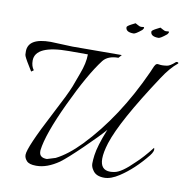

<svg xmlns="http://www.w3.org/2000/svg" viewBox="-81 -777 867 882"><g transform="rotate(10 353.0 -336.0)"><path d="M112 -546 214 -542Q355 -543 444 -543L431 -528Q382 -528 360 -500Q304 -427 232.5 -275Q161 -123 152 -48Q152 -45 152 -42Q152 -13 188 -13L227 -25Q281 -52 340 -113Q484 -263 586 -488Q588 -491 593.5 -505.5Q599 -520 604 -526Q609 -532 617.5 -530.5Q626 -529 634.5 -529Q643 -529 657 -531Q671 -533 694 -554Q700 -558 706 -553V-550Q671 -522 636 -468Q487 -242 452 -133Q438 -88 438 -59Q438 -6 484 -6Q493 -6 503 -8Q536 -13 593 -70Q624 -98 664 -149Q671 -136 652 -112Q594 -40 531 1Q493 26 462 26Q423 26 408 2Q397 -13 397 -29Q397 -45 400 -68Q406 -113 437 -190Q439 -193 439 -194Q411 -161 345.5 -97.5Q280 -34 250 -12Q195 26 146 26Q144 26 143 26Q112 26 100 13Q88 0 88 -15Q88 -50 178 -222Q232 -325 246 -361Q260 -397 270 -426Q290 -478 290 -519H202Q45 -519 45 -447Q45 -421 58 -404L47 -396Q46 -398 33 -419Q8 -459 7.5 -468Q7 -477 7 -483Q7 -546 112 -546ZM480 -650Q443 -650 443 -673Q443 -678 461.5 -688Q480 -698 481 -698Q482 -698 492 -692Q502 -686 508 -686Q514 -686 518.5 -687Q523 -688 523 -683Q522 -679 517 -673Q489 -650 480 -650ZM596 -650Q559 -650 559 -673Q559 -678 577.5 -688Q596 -698 597 -698Q598 -698 608 -692Q618 -686 624 -686Q630 -686 634.5 -687Q639 -688 639 -683Q638 -679 633 -673Q605 -650 596 -650Z"/></g></svg>

Font: Italianno
Style: Regular
Weight: 400
Designer: Robert E. Leuschke
Foundry: Robert E. Leuschke
Version: Version 1.003